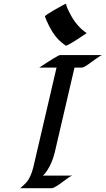

<svg xmlns="http://www.w3.org/2000/svg" viewBox="-20 -993 560 1013"><path d="M187 -636.2Q286.6 -702.6 297.4 -702.6H520Q511.7 -701.7 481 -679Q450.2 -656.2 434.6 -646.2Q418.9 -636.2 409.7 -636.2H373L269 -189.5Q255.4 -133.3 227.5 -91.3Q217.8 -76.2 206.1 -66.4H362.3Q351.6 -64.5 324.7 -43.9Q297.9 -23.4 287.1 -16.6Q262.2 0 252 0H86.4Q119.6 -27.3 130.4 -45.9Q147 -73.2 157.2 -116.7L278.3 -636.2ZM437.5 -818.4Q432.6 -815.4 423.8 -809.3Q415 -803.2 404.1 -795.9Q393.1 -788.6 381.1 -781Q369.1 -773.4 358.4 -767.1Q334.5 -752.9 327.1 -752Q285.2 -780.3 259.8 -820.1Q234.4 -859.9 216.8 -906.2Q220.7 -914.1 264.2 -939Q323.2 -972.7 326.4 -972.7Q329.6 -972.7 329.3 -969.7Q329.1 -966.8 331.1 -960.9Q334.5 -949.7 349.6 -920.9Q384.3 -853 437.5 -818.4Z"/></svg>

Font: Fondamento
Style: Italic
Weight: 400
Italic angle: -12°
Version: Version 1.000